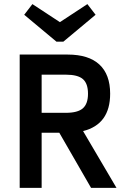

<svg xmlns="http://www.w3.org/2000/svg" viewBox="-20 -916 620 936"><path d="M76 0V-650H310Q412 -650 464.5 -601.5Q517 -553 517 -459Q517 -310 385 -277L548 0H424L269 -269H183V0ZM183 -366H301Q359 -366 384 -388Q409 -410 409 -459Q409 -509 384 -530.5Q359 -552 301 -552H183ZM255 -713 98 -844 138 -896 272 -808 406 -896 446 -844 289 -713Z"/></svg>

Font: Sometype Mono SemiBold
Style: Regular
Weight: 600
Designer: Ryoichi Tsunekawa
Foundry: Dharma Type
Version: Version 1.001